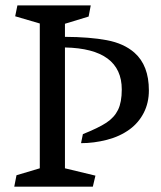

<svg xmlns="http://www.w3.org/2000/svg" viewBox="-20 -696 602 716"><path d="M535.2 -358.9Q535.2 -313 516.4 -275.9Q497.6 -238.8 463.9 -213.9Q427.2 -187 378.7 -174.6Q330.1 -162.1 282.2 -162.1L289.1 -195.8Q346.7 -218.8 376.5 -238.3Q406.2 -257.8 420.2 -286.4Q434.1 -314.9 434.1 -362.3Q434.1 -514.6 222.2 -519V-68.4L335.9 -41L326.2 0H33.2L41.5 -42.5L128.4 -68.4V-608.4L36.6 -635.3L44.9 -675.8H318.4L310.5 -634.3L222.2 -607.4V-558.6Q314.9 -558.1 378.4 -546.1Q441.9 -534.2 481.4 -499.5Q535.2 -452.1 535.2 -358.9Z"/></svg>

Font: Vesper Libre
Style: Regular
Weight: 400
Designer: Robert Keller & Kimya Gandhi
Foundry: Mota Italic
Version: Version 1.058